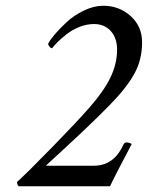

<svg xmlns="http://www.w3.org/2000/svg" viewBox="-20 -647 514 667"><path d="M473.6 -500Q473.6 -438 445.3 -388.2Q417 -338.4 358.4 -279.3Q341.8 -262.2 320.6 -241.5Q299.3 -220.7 278.8 -201.2Q258.3 -181.6 237.3 -162.1Q216.3 -142.6 199 -126.5Q181.6 -110.4 168 -97.9Q154.3 -85.4 146.7 -78.4Q139.2 -71.3 139.6 -71.3H305.7Q375.5 -71.3 408.2 -143.6Q411.6 -152.3 420.9 -152.3Q423.8 -152.3 430.4 -150.1Q437 -147.9 437.5 -146.5Q375.5 -29.3 362.3 0H44.9Q39.1 -5.9 39.1 -14.6Q79.1 -51.3 162.8 -137.2Q246.6 -223.1 290 -272.5Q340.3 -329.6 363.5 -377.4Q386.7 -425.3 386.7 -474.6Q386.7 -515.1 364.7 -539.3Q342.8 -563.5 306.6 -563.5Q281.2 -563.5 256.1 -553.5Q231 -543.5 211.7 -528.3Q192.4 -513.2 180.4 -501.2Q168.5 -489.3 161.1 -479.5Q156.2 -479.5 151.4 -485.6Q146.5 -491.7 147.5 -495.1Q152.3 -506.3 169.2 -526.4Q186 -546.4 211.2 -569.8Q236.3 -593.3 271 -610.1Q305.7 -627 338.9 -627Q394 -627 433.8 -591.3Q473.6 -555.7 473.6 -500Z"/></svg>

Font: Crimson
Style: Italic
Weight: 400
Italic angle: -11°
Version: Version 0.8